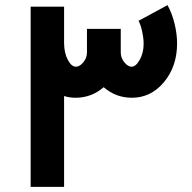

<svg xmlns="http://www.w3.org/2000/svg" viewBox="-20 -726 747 746"><path d="M630.9 -706.1Q647.9 -675.3 658 -635Q668 -594.7 668 -557.1Q668 -467.8 617.2 -407Q566.4 -346.2 492.2 -346.2Q430.2 -346.2 382.8 -387.2Q335.4 -346.2 273.9 -346.2Q249 -346.2 229 -353V0H99.1V-700.2H229V-557.1Q229.5 -519.5 243.7 -493.2Q257.8 -466.8 274.9 -466.8Q289.6 -466.8 303.7 -483.9Q317.9 -501 317.9 -522V-613.8H449.2V-522Q449.2 -501 463.1 -483.9Q477.1 -466.8 491.2 -466.8Q507.8 -466.8 522.9 -493.7Q538.1 -520.5 538.1 -556.2Q538.1 -577.1 532.2 -604.2Q526.4 -631.3 518.1 -645Z"/></svg>

Font: Montserrat-Arabic Medium
Style: Regular
Weight: 500
Designer: Mohamed Gaber
Foundry: Kief Type Foundry
Version: Version 5.008;PS 005.008;hotconv 1.0.88;makeotf.lib2.5.64775